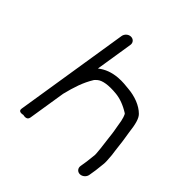

<svg xmlns="http://www.w3.org/2000/svg" viewBox="-158 -760 843 843"><g transform="rotate(45 263.0 -339.0)"><path d="M488 -73.5 493.5 -107.8 498.3 -150.8C499.7 -160.6 498.9 -177.2 496.4 -204.8L493.1 -229.2C491.7 -237.3 490.5 -247.2 489.3 -260.5C487.1 -284.1 481.9 -310.6 479.2 -329.9C474.3 -372.8 467 -402 452.5 -416.4C426.5 -442.6 384.8 -458.3 340.5 -461.9C322.5 -463.4 303.2 -466.5 275.3 -464.4C238.3 -461.2 210.2 -450.2 185.8 -431.4C184.9 -430.7 185.2 -430.9 184.3 -430.3L211.9 -604.5C214.4 -620.1 203.2 -632 188.3 -632C172.5 -632 159.2 -618.9 156.9 -604.5L72 -68.5C68.8 -47.8 93.4 -54.1 97.4 -54.8C98.2 -54.6 123.6 -46.8 127 -68.5L154.8 -243.9C168.1 -297.1 181.6 -339.9 207.5 -381.8C208.5 -383.4 212.7 -388 219.9 -393.9C235.1 -406.2 267.3 -413.3 318.7 -408C345.7 -405.2 375.1 -394.7 406.4 -374.9L406.7 -374.7L407 -374.5C409.9 -372.6 418.9 -352.7 423.7 -314.6C424.6 -307.1 426.2 -298.4 428.3 -288.2C431.4 -273.4 434.7 -232.3 437.8 -213.8L440.8 -189.2C443.3 -167.6 443.8 -153.8 443.5 -152.2L438.4 -107.2L433 -73.5C430.7 -58.5 441.1 -46 456.2 -46C471.2 -46 485.7 -58.5 488 -73.5Z"/></g></svg>

Font: MewTooHand
Style: BdWideIta
Weight: 400
Designer: Mew Too, Robert Jablonski
Version: Version 0.77